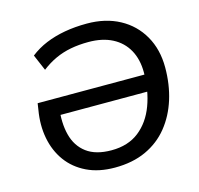

<svg xmlns="http://www.w3.org/2000/svg" viewBox="-105 -826 985 948"><g transform="rotate(-15 387.5 -352.5)"><path d="M369 9Q287 9 226 -20.5Q165 -50 127.5 -101.5Q90 -153 77 -220.5Q64 -288 77 -364L82 -397H654L642 -312H147L180 -353Q169 -273 185 -210.5Q201 -148 248 -113Q295 -78 375 -78Q460 -78 516 -122Q572 -166 600 -241.5Q628 -317 628 -408Q628 -475 601 -523.5Q574 -572 523.5 -598Q473 -624 402 -624Q353 -624 311 -616Q269 -608 232 -591Q195 -574 160 -547L125 -629Q162 -658 206.5 -676.5Q251 -695 304 -704.5Q357 -714 418 -714Q513 -714 584.5 -675.5Q656 -637 696 -567Q736 -497 736 -405Q736 -318 712.5 -243Q689 -168 643 -111Q597 -54 528.5 -22.5Q460 9 369 9Z"/></g></svg>

Font: Nunito Sans 12pt SemiBold
Style: Italic
Weight: 600
Italic angle: -9°
Designer: Vernon Adams
Foundry: Vernon Adams
Version: Version 3.101;gftools[0.9.27]